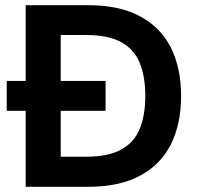

<svg xmlns="http://www.w3.org/2000/svg" viewBox="-20 -720 763 740"><path d="M6 -293V-408H387V-293ZM79 0V-700H319Q441 -700 521 -656.5Q601 -613 639.5 -534.5Q678 -456 678 -350Q678 -244 639.5 -165.5Q601 -87 521 -43.5Q441 0 319 0ZM214 -116H312Q398 -116 448 -144Q498 -172 519 -224.5Q540 -277 540 -350Q540 -424 519 -476.5Q498 -529 448 -557Q398 -585 312 -585H214Z"/></svg>

Font: DM Sans 20pt
Style: Bold
Weight: 700
Version: Version 4.004;gftools[0.9.30]